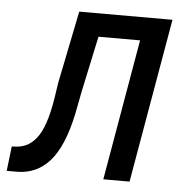

<svg xmlns="http://www.w3.org/2000/svg" viewBox="-65 -571 608 615"><g transform="rotate(5 239.5 -264.0)"><path d="M465.3 -528.3 373.5 0H289.1L367.7 -453.6H233.9L195.3 -272.9L181.6 -202.1Q159.2 -94.7 115.7 -46.4Q73.7 0 11.2 0Q8.8 0 6.3 0H-21.5L-12.2 -79.1L3.4 -80.1Q46.9 -83 73.7 -125Q100.6 -167 114.3 -269L118.2 -294.9L165.5 -528.3Z"/></g></svg>

Font: MAUL Condensed Italic
Style: Condenced Regular Italic
Weight: 400
Italic angle: -12°
Designer: MAUL
Version: Version 1.0; 2020; ttfautohint (v1.8.3)